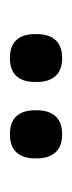

<svg xmlns="http://www.w3.org/2000/svg" viewBox="104 -814 148 397"><g transform="rotate(-90 178.5 -615.0)"><path d="M99.5 -561Q75 -561 62.5 -574.8Q50 -588.5 50 -613.5V-617Q50 -642 62.5 -655.5Q75 -669 99.5 -669Q125 -669 137.2 -655.5Q149.5 -642 149.5 -617V-613.5Q149.5 -588.5 137.2 -574.8Q125 -561 99.5 -561ZM257.5 -561Q232.5 -561 220.2 -574.8Q208 -588.5 208 -613.5V-617Q208 -642 220.2 -655.5Q232.5 -669 257.5 -669Q282.5 -669 294.8 -655.5Q307 -642 307 -617V-613.5Q307 -588.5 294.8 -574.8Q282.5 -561 257.5 -561Z"/></g></svg>

Font: Anek Tamil Medium
Style: Regular
Weight: 500
Designer: Aadarsh Rajan (Tamil), Yesha Goshar (Latin)
Foundry: Ek Type
Version: Version 1.003